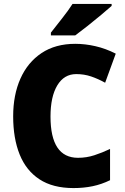

<svg xmlns="http://www.w3.org/2000/svg" viewBox="-20 -947 637 977"><path d="M368 -570Q306 -570 271.5 -512.5Q237 -455 237 -354Q237 -144 377 -144Q420 -144 460 -157Q500 -170 540 -189V-30Q497 -9 451.5 0.5Q406 10 354 10Q249 10 181 -34.5Q113 -79 80 -161Q47 -243 47 -355Q47 -464 84 -547Q121 -630 191.5 -677Q262 -724 363 -724Q413 -724 465.5 -712Q518 -700 569 -674L515 -526Q479 -546 443.5 -558Q408 -570 368 -570ZM548 -917Q528 -899 494.5 -871Q461 -843 425 -814.5Q389 -786 363 -767H239V-781Q264 -813 296 -853.5Q328 -894 349 -927H548Z"/></svg>

Font: Noto Sans Tamil SemiCondensed Black
Style: Regular
Weight: 900
Width: 4
Designer: Jelle Bosma - Monotype Design Team
Foundry: Monotype Imaging Inc.
Version: Version 2.004; ttfautohint (v1.8.4.7-5d5b)